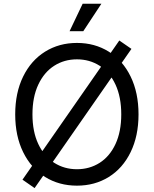

<svg xmlns="http://www.w3.org/2000/svg" viewBox="-20 -962 805 1005"><path d="M59.6 -363.3Q59.6 -476.6 101.1 -561.3Q142.6 -646 216.1 -691.7Q289.6 -737.3 382.8 -737.3Q476.1 -737.3 549.3 -691.7Q622.6 -646 663.8 -561.3Q705.1 -476.6 705.1 -363.3Q705.1 -250.5 663.8 -165.8Q622.6 -81.1 549.3 -35.6Q476.1 9.8 382.8 9.8Q289.6 9.8 216.1 -35.6Q142.6 -81.1 101.1 -165.8Q59.6 -250.5 59.6 -363.3ZM614.7 -363.3Q614.7 -454.1 584.5 -519.3Q554.2 -584.5 501.5 -617.9Q448.7 -651.4 382.8 -651.4Q316.4 -651.4 263.7 -617.7Q210.9 -584 180.4 -519Q149.9 -454.1 149.9 -363.3Q149.9 -272.9 180.4 -208.3Q210.9 -143.6 263.7 -109.9Q316.4 -76.2 382.8 -76.2Q448.7 -76.2 501.5 -109.6Q554.2 -143.1 584.5 -208Q614.7 -272.9 614.7 -363.3ZM97.7 -21.5 604.5 -750 668 -706.1 161.1 22.5ZM412.6 -942.4H510.7L416 -798.8H344.2Z"/></svg>

Font: Inter RS Variable
Style: Regular
Weight: 400
Designer: Rasmus Andersson (customised by Maria Ramos and Noel Pretorius)
Foundry: rsms
Version: Version 3.001;Glyphs 3.2.3 (3260)